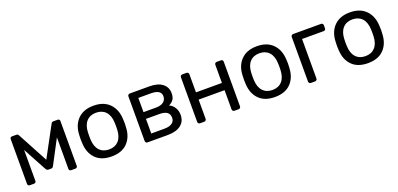

<svg xmlns="http://www.w3.org/2000/svg" viewBox="2 -1220 3974 1919"><g transform="rotate(-20 1989.0 -260.0)"><path d="M75.2 -22V-501Q75.2 -507.8 81.1 -513.9Q86.9 -520 95.2 -520H143.1Q159.2 -520 167 -503.9L338.9 -183.1L512.2 -503.9Q520 -520 536.1 -520H584Q591.8 -520 597.9 -513.9Q604 -507.8 604 -501V-22Q604 -12.2 597.9 -6.1Q591.8 0 582 0H537.1Q527.3 0 521.2 -6.1Q515.1 -12.2 515.1 -22V-356.9L384.8 -109.9Q377.9 -95.7 371.6 -89.4Q365.2 -83 352.1 -83H327.1Q314 -83 307.4 -89.6Q300.8 -96.2 293.9 -109.9L164.1 -351.1V-22Q164.1 -12.2 158 -6.1Q151.9 0 142.1 0H97.2Q87.4 0 81.3 -6.1Q75.2 -12.2 75.2 -22Z M731.4 -259.8 732.9 -303.2Q736.8 -406.2 797.4 -468Q857.9 -529.8 965.8 -529.8Q1073.7 -529.8 1134.3 -467.8Q1194.8 -405.8 1198.7 -303.2Q1200.7 -281.2 1200.7 -259.8Q1200.7 -238.8 1198.7 -216.8Q1194.8 -113.8 1135.3 -52Q1075.7 9.8 965.8 9.8Q855.5 9.8 796.1 -52Q736.8 -113.8 732.9 -216.8ZM822.8 -259.8 823.7 -222.2Q826.7 -146 864.3 -105.5Q901.9 -64.9 965.8 -64.9Q1029.8 -64.9 1067.1 -105.5Q1104.5 -146 1107.9 -222.2Q1108.9 -231.9 1108.9 -259.8Q1108.9 -287.6 1107.9 -297.9Q1105 -374 1067.4 -414.6Q1029.8 -455.1 965.8 -455.1Q901.9 -455.1 864.3 -414.6Q826.7 -374 823.7 -297.9Z M1326.7 -22.9V-497.1Q1326.7 -506.8 1333 -513.4Q1339.4 -520 1349.6 -520H1556.6Q1646.5 -520 1695.1 -482.4Q1743.7 -444.8 1743.7 -380.9Q1743.7 -337.9 1727.5 -314Q1711.4 -290 1677.2 -272.9Q1713.4 -257.8 1733.9 -222.9Q1754.4 -188 1754.4 -147Q1754.4 -76.2 1704.3 -38.1Q1654.3 0 1563.5 0H1349.6Q1339.4 0 1333 -6.6Q1326.7 -13.2 1326.7 -22.9ZM1414.6 -70.8H1555.7Q1605.5 -70.8 1635 -90.3Q1664.6 -109.9 1664.6 -147.9Q1664.6 -188 1637.5 -207Q1610.4 -226.1 1555.7 -226.1H1414.6ZM1414.6 -297.9H1549.3Q1598.1 -297.9 1627.2 -319.3Q1656.2 -340.8 1656.2 -379.9Q1656.2 -448.7 1549.3 -449.2H1414.6Z M1885.3 -22.9V-497.1Q1885.3 -506.8 1891.6 -513.4Q1897.9 -520 1908.2 -520H1952.1Q1961.9 -520 1968.5 -513.4Q1975.1 -506.8 1975.1 -497.1V-304.2H2251V-497.1Q2251 -506.8 2257.6 -513.4Q2264.2 -520 2273.9 -520H2317.9Q2329.1 -520 2335 -513.9Q2340.8 -507.8 2340.8 -497.1V-22.9Q2340.8 -13.2 2334.5 -6.6Q2328.1 0 2317.9 0H2273.9Q2264.2 0 2257.6 -6.6Q2251 -13.2 2251 -22.9V-227.1H1975.1V-22.9Q1975.1 -13.2 1968.5 -6.6Q1961.9 0 1952.1 0H1908.2Q1897.9 0 1891.6 -6.6Q1885.3 -13.2 1885.3 -22.9Z M2468.8 -259.8 2470.2 -303.2Q2474.1 -406.2 2534.7 -468Q2595.2 -529.8 2703.1 -529.8Q2811 -529.8 2871.6 -467.8Q2932.1 -405.8 2936 -303.2Q2938 -281.2 2938 -259.8Q2938 -238.8 2936 -216.8Q2932.1 -113.8 2872.6 -52Q2813 9.8 2703.1 9.8Q2592.8 9.8 2533.4 -52Q2474.1 -113.8 2470.2 -216.8ZM2560.1 -259.8 2561 -222.2Q2564 -146 2601.6 -105.5Q2639.2 -64.9 2703.1 -64.9Q2767.1 -64.9 2804.4 -105.5Q2841.8 -146 2845.2 -222.2Q2846.2 -231.9 2846.2 -259.8Q2846.2 -287.6 2845.2 -297.9Q2842.3 -374 2804.7 -414.6Q2767.1 -455.1 2703.1 -455.1Q2639.2 -455.1 2601.6 -414.6Q2564 -374 2561 -297.9Z M3064 -22.9V-497.1Q3064 -506.8 3070.3 -513.4Q3076.7 -520 3086.9 -520H3383.8Q3393.6 -520 3399.7 -513.4Q3405.8 -506.8 3405.8 -497.1V-464.8Q3405.8 -455.1 3399.7 -449Q3393.6 -442.9 3383.8 -442.9H3153.8V-22.9Q3153.8 -13.2 3147.2 -6.6Q3140.6 0 3130.9 0H3086.9Q3076.7 0 3070.3 -6.6Q3064 -13.2 3064 -22.9Z M3458 -259.8 3459.5 -303.2Q3463.4 -406.2 3523.9 -468Q3584.5 -529.8 3692.4 -529.8Q3800.3 -529.8 3860.8 -467.8Q3921.4 -405.8 3925.3 -303.2Q3927.2 -281.2 3927.2 -259.8Q3927.2 -238.8 3925.3 -216.8Q3921.4 -113.8 3861.8 -52Q3802.2 9.8 3692.4 9.8Q3582 9.8 3522.7 -52Q3463.4 -113.8 3459.5 -216.8ZM3549.3 -259.8 3550.3 -222.2Q3553.2 -146 3590.8 -105.5Q3628.4 -64.9 3692.4 -64.9Q3756.3 -64.9 3793.7 -105.5Q3831.1 -146 3834.5 -222.2Q3835.4 -231.9 3835.4 -259.8Q3835.4 -287.6 3834.5 -297.9Q3831.5 -374 3793.9 -414.6Q3756.3 -455.1 3692.4 -455.1Q3628.4 -455.1 3590.8 -414.6Q3553.2 -374 3550.3 -297.9Z"/></g></svg>

Font: Rubik AZ
Style: Regular
Weight: 400
Designer: Hubert and Fischer
Foundry: Hubert & Fischer
Version: Version 2.000